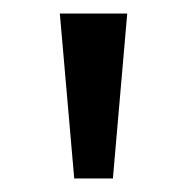

<svg xmlns="http://www.w3.org/2000/svg" viewBox="-20 -734 277 284"><path d="M89.8 -470 68.5 -714H168.2L147 -470Z"/></svg>

Font: Marine Company Thin
Style: Regular
Weight: 100
Designer: Rodrigo Fuenzalida
Foundry: fragTYPE
Version: Version 1.000